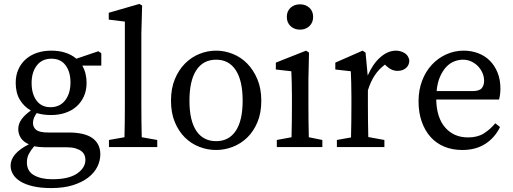

<svg xmlns="http://www.w3.org/2000/svg" viewBox="-20 -749 2615 978"><path d="M237 -203Q285 -203 312 -238Q339 -273 339 -329Q339 -383 314 -416.5Q289 -450 242 -450Q194 -450 167.5 -415.5Q141 -381 141 -326Q141 -271 166 -237Q191 -203 237 -203ZM205 1Q179 1 154 -4Q137 16 127 35Q117 54 117 78Q117 123 153 143.5Q189 164 247 164Q330 164 372.5 135Q415 106 415 65Q415 53 410.5 41.5Q406 30 394.5 21Q383 12 364 6.5Q345 1 316 1ZM496 -415H399Q421 -377 421 -327Q421 -288 407 -257.5Q393 -227 369 -206Q345 -185 312 -174Q279 -163 240 -163Q220 -163 202 -165.5Q184 -168 167 -173Q159 -162 153.5 -149.5Q148 -137 148 -123Q148 -100 165 -87Q182 -74 226 -74H330Q412 -74 451.5 -45Q491 -16 491 37Q491 70 475.5 101Q460 132 428.5 156Q397 180 350.5 194.5Q304 209 241 209Q188 209 149 200Q110 191 84.5 175.5Q59 160 46.5 139Q34 118 34 95Q34 33 127 -14Q98 -27 85.5 -47.5Q73 -68 73 -91Q73 -118 89.5 -141Q106 -164 137 -186Q102 -206 81 -241Q60 -276 60 -327Q60 -366 74 -396.5Q88 -427 112 -448Q136 -469 169 -480Q202 -491 241 -491Q320 -491 369 -450L481 -488L496 -478Z M781 -36V0H535V-36L614 -50Q615 -91 615.5 -130.5Q616 -170 616 -210V-639L534 -649V-684L690 -729L704 -721L700 -579V-210Q700 -170 700.5 -130Q701 -90 702 -50Z M1081 -445Q1015 -445 980 -391.5Q945 -338 945 -236Q945 -135 980 -82.5Q1015 -30 1081 -30Q1146 -30 1181 -82.5Q1216 -135 1216 -236Q1216 -338 1181 -391.5Q1146 -445 1081 -445ZM1081 -491Q1124 -491 1165.5 -474.5Q1207 -458 1239 -425.5Q1271 -393 1291 -345.5Q1311 -298 1311 -236Q1311 -174 1291.5 -127Q1272 -80 1239.5 -48.5Q1207 -17 1165.5 -1Q1124 15 1081 15Q1037 15 995.5 -1Q954 -17 922 -48.5Q890 -80 870.5 -127Q851 -174 851 -236Q851 -298 870.5 -345.5Q890 -393 922.5 -425.5Q955 -458 996 -474.5Q1037 -491 1081 -491Z M1508 -598Q1479 -598 1460 -616Q1441 -634 1441 -663Q1441 -692 1460 -709.5Q1479 -727 1508 -727Q1537 -727 1556 -709.5Q1575 -692 1575 -663Q1575 -634 1556 -616Q1537 -598 1508 -598ZM1622 -36V0H1390V-36L1465 -50Q1466 -88 1466.5 -132.5Q1467 -177 1467 -210V-260Q1467 -301 1466 -328.5Q1465 -356 1464 -386L1385 -395V-430L1539 -491L1554 -481L1551 -345V-210Q1551 -177 1551.5 -132.5Q1552 -88 1553 -50Z M1853 -364Q1879 -424 1917.5 -457.5Q1956 -491 1997 -491Q2019 -491 2039.5 -479.5Q2060 -468 2065 -442Q2065 -417 2048 -402.5Q2031 -388 2005 -388Q1974 -388 1948 -413L1941 -420Q1910 -397 1889 -365.5Q1868 -334 1854 -289V-210Q1854 -177 1854.5 -133Q1855 -89 1856 -51L1938 -36V0H1696V-36L1768 -49Q1769 -87 1769.5 -131.5Q1770 -176 1770 -210V-261Q1770 -302 1769 -329Q1768 -356 1767 -386L1688 -395V-430L1827 -491L1842 -481Z M2386 -285Q2422 -285 2434 -300Q2446 -315 2446 -337Q2446 -358 2437.5 -377.5Q2429 -397 2414.5 -412Q2400 -427 2380.5 -436Q2361 -445 2338 -445Q2317 -445 2294.5 -436.5Q2272 -428 2253.5 -408.5Q2235 -389 2221.5 -358.5Q2208 -328 2204 -285ZM2202 -242Q2204 -149 2248 -99Q2292 -49 2364 -49Q2412 -49 2444 -69Q2476 -89 2503 -121L2527 -102Q2501 -48 2452.5 -16.5Q2404 15 2335 15Q2284 15 2243 -2Q2202 -19 2173 -51.5Q2144 -84 2128 -130Q2112 -176 2112 -233Q2112 -290 2130 -337.5Q2148 -385 2179.5 -419Q2211 -453 2253 -472Q2295 -491 2342 -491Q2381 -491 2415.5 -478Q2450 -465 2475 -440Q2500 -415 2514.5 -379Q2529 -343 2529 -298Q2529 -281 2527 -267Q2525 -253 2522 -242Z"/></svg>

Font: SourceSerifPro
Style: Book
Weight: 400
Designer: Frank Grießhammer
Foundry: Adobe Systems Incorporated
Version: Version 1.014;PS Version 1.0;hotconv 1.0.73;makeotf.lib2.5.5